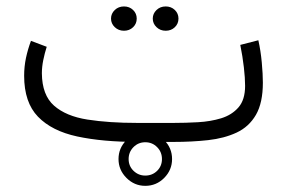

<svg xmlns="http://www.w3.org/2000/svg" viewBox="-20 -445 900 602"><path d="M523.9 0H410.2Q301.8 0 222.2 -17.1Q142.6 -34.2 99.1 -79.1Q55.7 -124 55.7 -207.5Q55.7 -236.3 61.5 -263.7Q67.4 -291 77.1 -316.9L126.5 -298.3Q120.1 -278.3 115.7 -256.8Q111.3 -235.4 111.3 -215.3Q111.8 -147 149.4 -113.8Q187 -80.6 254.2 -70.1Q321.3 -59.6 410.2 -59.6H524.4Q561.5 -59.6 600.8 -61.8Q640.1 -64 673.6 -74.2Q707 -84.5 727.8 -108.4Q748.5 -132.3 748.5 -175.8Q748.5 -200.2 744.6 -234.1Q740.7 -268.1 733.4 -304.2L790 -318.8Q797.4 -286.1 800.8 -249Q804.2 -211.9 804.2 -186Q804.2 -122.6 782.5 -85Q760.7 -47.4 721.9 -29.3Q683.1 -11.2 632.6 -5.6Q582 0 523.9 0ZM459 -386.7Q459 -402.3 470.7 -413.6Q482.4 -424.8 499.5 -424.8Q516.6 -424.8 528.1 -413.8Q539.6 -402.8 539.6 -386.7Q539.6 -370.6 528.1 -359.6Q516.6 -348.6 499.5 -348.6Q482.4 -348.6 470.7 -359.9Q459 -371.1 459 -386.7ZM328.1 -386.7Q328.1 -402.3 339.8 -413.6Q351.6 -424.8 368.7 -424.8Q385.7 -424.8 397.2 -413.8Q408.7 -402.8 408.7 -386.7Q408.7 -370.6 397.2 -359.6Q385.7 -348.6 368.7 -348.6Q351.6 -348.6 339.8 -359.9Q328.1 -371.1 328.1 -386.7ZM351.6 53.7Q351.6 19 376.5 -5.6Q401.4 -30.3 435.5 -30.3Q470.2 -30.3 494.9 -5.6Q519.5 19 519.5 53.7Q519.5 87.9 494.9 112.8Q470.2 137.7 435.5 137.7Q401.4 137.7 376.5 112.8Q351.6 87.9 351.6 53.7ZM383.3 53.7Q383.3 75.7 398.7 90.6Q414.1 105.5 435.5 105.5Q457.5 105.5 472.7 90.6Q487.8 75.7 487.8 53.7Q487.8 31.7 472.7 16.4Q457.5 1 435.5 1Q413.6 1 398.4 16.4Q383.3 31.7 383.3 53.7Z"/></svg>

Font: Vazirmatn RD UI ExtraLight
Style: Regular
Weight: 200
Designer: Saber Rastikerdar
Foundry: Saber Rastikerdar
Version: Version 33.003